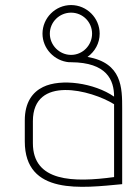

<svg xmlns="http://www.w3.org/2000/svg" viewBox="-20 -728 540 759"><path d="M463 -298C463 -381 463 -479 326 -503C355 -524 374 -557 374 -595C374 -657 323 -708 261 -708C199 -708 148 -657 148 -595C148 -536 195 -487 253 -482H256H261C402 -481 431 -412 431 -346C353 -400 221 -419 150 -384C109 -364 78 -324 78 -252V-169C78 45 304 15 463 0ZM431 -28C270 -6 110 -9 110 -162V-249C110 -432 341 -372 431 -316ZM261 -511C215 -511 177 -549 177 -595C177 -641 215 -678 261 -678C307 -678 344 -641 344 -595C344 -549 307 -511 261 -511Z"/></svg>

Font: Advent Pro
Style: ExtraLight
Weight: 250
Designer: Andreas Kalpakidis
Foundry: Andreas Kalpakidis
Version: Version 2.002 2007